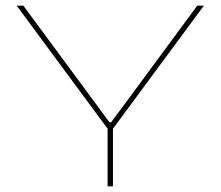

<svg xmlns="http://www.w3.org/2000/svg" viewBox="-20 -659 780 679"><path d="M361.5 -202.5 39 -639H62.5L293 -327L367 -226.5H373L447.5 -327L677.5 -639H701L378.5 -202.5ZM360.5 0V-219H379.5V0Z"/></svg>

Font: Anek Latin Expanded Thin
Style: Regular
Weight: 250
Width: 7
Designer: Yesha Goshar
Foundry: Ek Type
Version: Version 1.003